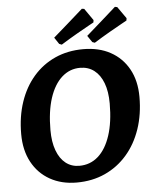

<svg xmlns="http://www.w3.org/2000/svg" viewBox="-58 -904 768 965"><g transform="rotate(-5 325.5 -422.0)"><path d="M290.1 12Q213.6 12 155.5 -20.7Q97.4 -53.4 65.1 -113.4Q32.8 -173.4 32.8 -254.9Q32.8 -343.2 57.5 -416.3Q82.2 -489.4 128.3 -542.5Q174.4 -595.6 238.2 -624.3Q302 -653 380.2 -653Q459.2 -653 517.6 -620.9Q576.1 -588.9 608.7 -529.8Q641.3 -470.7 641.3 -389.2Q641.3 -300.9 616.1 -227.4Q590.9 -153.8 544.3 -100.3Q497.7 -46.7 433.4 -17.4Q369 12 290.1 12ZM310.5 -70.6Q365.3 -70.6 405.3 -105.8Q445.3 -141.1 467.4 -208.2Q489.5 -275.3 489.5 -369.6Q489.5 -429.8 473.4 -472.5Q457.3 -515.2 427.4 -538.1Q397.5 -561 356.3 -561Q304.1 -561 264.4 -525.5Q224.7 -489.9 202.8 -423.1Q181 -356.3 181 -262Q181 -202.3 196.8 -159.4Q212.6 -116.4 241.7 -93.5Q270.9 -70.6 310.5 -70.6ZM443.4 -782.4Q443.4 -782.4 418.8 -768.8Q394.1 -755.2 355.7 -733.2Q317.3 -711.2 275.3 -685L262.4 -690L240.3 -723.2Q277.2 -755.1 311.8 -785.5Q346.3 -815.9 368.9 -835.9Q391.5 -855.9 391.5 -855.9L403.2 -854.2L445 -794.1ZM609.5 -777.4Q609.5 -777.4 584.9 -763.8Q560.3 -750.3 521.9 -728.3Q483.5 -706.3 441.5 -680L429.1 -684.5L406.5 -717.7Q443.4 -749.6 477.9 -780.3Q512.5 -810.9 535 -830.9Q557.6 -851 557.6 -851L569.4 -848.7L611.2 -789.1Z"/></g></svg>

Font: Alegreya
Style: Italic
Weight: 400
Italic angle: -7°
Designer: Juan Pablo del Peral
Foundry: Huerta Tipografica
Version: Version 2.009